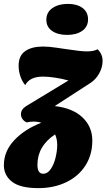

<svg xmlns="http://www.w3.org/2000/svg" viewBox="-57 -770 549 990"><path d="M409 -342 225 -223Q317 -213 368 -165Q419 -117 419 -45Q419 28 383.5 83.5Q348 139 284.5 169.5Q221 200 141 200Q47 200 5 167Q-37 134 -37 82Q-37 10 16.5 -47Q70 -104 156 -137Q138 -143 116 -143Q97 -143 81 -139Q68 -144 59.5 -155.5Q51 -167 51 -181Q51 -206 78 -223L296 -355Q264 -364 227.5 -369.5Q191 -375 165 -375Q96 -375 73 -331Q57 -350 48 -377Q39 -404 39 -431Q39 -483 73 -506.5Q107 -530 164 -530Q195 -530 234.5 -524Q274 -518 282 -517Q360 -505 390 -505Q427 -505 446 -516Q472 -491 472 -456Q472 -423 454.5 -391.5Q437 -360 409 -342ZM238 -23Q238 -53 227 -77Q136 -17 136 80Q136 126 166 126Q188 126 204.5 102Q221 78 229.5 43Q238 8 238 -23ZM397 -670Q397 -632 367 -611Q337 -590 289 -590Q241 -590 211.5 -610.5Q182 -631 182 -668Q182 -707 213.5 -728.5Q245 -750 293 -750Q340 -750 368.5 -729Q397 -708 397 -670Z"/></svg>

Font: Sansita ExtraBold Italic
Style: Regular
Weight: 800
Italic angle: -11°
Designer: Pablo Cosgaya
Foundry: Omnibus-Type
Version: Version 1.006